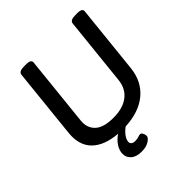

<svg xmlns="http://www.w3.org/2000/svg" viewBox="-238 -852 1189 1189"><g transform="rotate(-45 356.0 -257.5)"><path d="M315 187Q268 187 243.5 166Q219 145 219 113Q219 84 237.5 55Q256 26 288 5Q176 -4 120.5 -59.5Q65 -115 75 -215L123 -677Q125 -702 172 -702H187Q212 -702 221.5 -695.5Q231 -689 230 -677L182 -216Q176 -157 213.5 -121Q251 -85 338 -85Q421 -85 469.5 -122.5Q518 -160 525 -228L572 -677Q574 -702 621 -702H636Q661 -702 670 -695.5Q679 -689 678 -677L631 -227Q620 -122 548 -61Q476 0 353 6Q328 24 312.5 46Q297 68 297 87Q297 98 305.5 105Q314 112 331 112Q352 112 361.5 107.5Q371 103 383 103Q391 103 397.5 115Q404 127 404 139Q404 155 378.5 171Q353 187 315 187Z"/></g></svg>

Font: Asap Medium
Style: Italic
Weight: 500
Italic angle: -6°
Designer: Pablo Cosgaya
Foundry: Omnibus-Type
Version: Version 3.001; ttfautohint (v1.8.3)